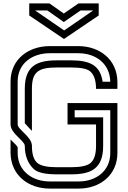

<svg xmlns="http://www.w3.org/2000/svg" viewBox="-20 -1103 748 1123"><path d="M41.7 -625V-375C41.7 -321.8 125 -279.8 125 -250C125 -192.7 142.7 -146.9 178.1 -113.5C200 -93.8 244.8 -83.3 312.5 -83.3H395.8C513.5 -83.3 583.3 -116.7 583.3 -250V-416.7H416.7V-458.3H625V-208.3C625 -102.2 541 -41.7 440.6 -41.7H270.8C172.2 -41.7 83.3 -100 83.3 -209.4V-242.7C83.3 -243.8 83.3 -243.8 82.3 -243.8C73.3 -258.7 48.9 -277.8 41.7 -287.5V-208.3C43.8 -75.3 148.6 0 270.8 0H440.6C565.7 0 666.7 -79.9 666.7 -208.3V-500H375V-375H541.7V-250C541.7 -199 530.2 -164.6 506.3 -146.9C485.4 -132.3 449 -125 395.8 -125H312.5C259.4 -125 222.9 -132.3 202.1 -146.9C178.1 -164.6 166.7 -199 166.7 -250C166.7 -303.2 83.3 -345.2 83.3 -375V-626C83.3 -734.2 171 -791.7 270.8 -791.7H437.5C544.7 -791.7 623 -727.2 625 -625H580.2C566.5 -720.8 505.9 -750 395.8 -750H312.5C194.9 -750 125 -716.7 125 -583.3V-382.3C133.5 -372.1 162.6 -341.6 166.7 -337.5V-584.4C166.7 -682.1 203.8 -708.3 312.5 -708.3H395.8C451 -708.3 488.5 -701 506.3 -686.5C530.2 -666.7 541.7 -632.3 541.7 -583.3H666.7V-625C664.6 -758.1 559.8 -833.3 437.5 -833.3H270.8C148.6 -833.3 41.7 -758.6 41.7 -625ZM353.1 -974 451 -1041.7H525L355.2 -925L185.4 -1041.7H257.3ZM353.1 -1024 268.8 -1083.3H151V-1012.5L354.2 -875L557.3 -1012.5V-1083.3H439.6Z"/></svg>

Font: Sportrop
Style: Regular
Weight: 500
Version: Version 0.9